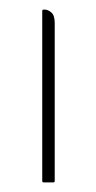

<svg xmlns="http://www.w3.org/2000/svg" viewBox="-20 -380 201 400"><path d="M68 -3V-357Q68 -360 71 -360H73Q80 -360 87 -354Q94 -348 94 -332V-3Q94 0 91 0H71Q68 0 68 -3Z"/></svg>

Font: Zain ExtraLight
Style: Regular
Weight: 200
Designer: Zain,Boutros
Foundry: Mobile Telecommunications Company (Zain), 2024
Version: Version 1.51; ttfautohint (v1.8.4)